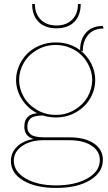

<svg xmlns="http://www.w3.org/2000/svg" viewBox="-20 -721 536 956"><path d="M496.1 -579.1Q446.8 -579.1 419.4 -547.9Q392.1 -516.6 392.1 -464.8L380.9 -469.2Q415 -442.9 434.6 -404.1Q454.1 -365.2 454.1 -323.2Q454.1 -275.4 430.2 -232.9Q406.2 -190.4 360.6 -163.3Q314.9 -136.2 257.8 -136.2Q226.1 -136.2 192.9 -146Q147.5 -145.5 131.8 -130.9Q116.2 -116.2 116.2 -90.8Q116.2 -78.6 119.1 -70.3Q122.1 -62 130.6 -53.7Q139.2 -45.4 157.2 -41.3Q175.3 -37.1 203.1 -37.1H326.2Q402.8 -37.1 447.5 -6.8Q492.2 23.4 492.2 75.2Q492.2 137.2 428.5 176Q364.7 214.8 259.8 214.8Q157.7 214.8 95.9 178Q34.2 141.1 34.2 81.1Q34.2 39.1 64.9 9.3Q95.7 -20.5 147 -28.8Q101.1 -42.5 101.1 -90.8Q101.1 -151.9 165 -157.2Q116.7 -182.1 88.4 -227.3Q60.1 -272.5 60.1 -323.2Q60.1 -358.9 74.5 -392.6Q88.9 -426.3 114 -452.1Q139.2 -478 176.8 -493.9Q214.4 -509.8 257.8 -509.8Q327.1 -509.8 378.9 -471.2Q378.9 -526.4 408.9 -559.1Q439 -591.8 491.2 -591.8ZM48.8 79.1Q48.8 133.3 107.7 167.7Q166.5 202.1 259.8 202.1Q354.5 202.1 415.8 167Q477.1 131.8 477.1 76.2Q477.1 31.2 435.8 4.2Q394.5 -22.9 325.2 -22.9H196.8Q132.3 -22.9 90.6 5.6Q48.8 34.2 48.8 79.1ZM257.8 -148.9Q310.1 -148.9 352.5 -174.8Q395 -200.7 417 -240.2Q439 -279.8 439 -323.2Q439 -355.5 425.8 -386.7Q412.6 -418 389.4 -442.4Q366.2 -466.8 331.8 -481.9Q297.4 -497.1 257.8 -497.1Q205.1 -497.1 162.4 -471.4Q119.6 -445.8 97.4 -406.2Q75.2 -366.7 75.2 -323.2Q75.2 -279.8 97.4 -240.2Q119.6 -200.7 162.4 -174.8Q205.1 -148.9 257.8 -148.9ZM140.1 -701.2H153.8Q153.8 -652.3 182.9 -623.3Q211.9 -594.2 261.2 -594.2Q310.5 -594.2 339.4 -623.3Q368.2 -652.3 368.2 -701.2H381.8Q381.8 -644 350.1 -612.1Q318.4 -580.1 261.2 -580.1Q204.1 -580.1 172.1 -612.1Q140.1 -644 140.1 -701.2Z"/></svg>

Font: Human Sans Thin
Style: Regular
Weight: 100
Designer: Tim Radville
Foundry: Continuum
Version: Version 1.000;FEAKit 1.0